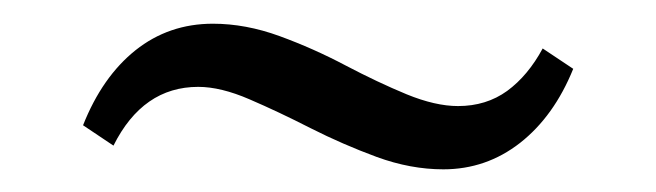

<svg xmlns="http://www.w3.org/2000/svg" viewBox="-20 -331 567 166"><path d="M449.2 -289.1 475.6 -271.5Q459 -230.5 429.7 -207.5Q400.4 -184.6 363.3 -184.6Q335 -184.6 305.7 -195.3Q276.4 -206.1 248.5 -220.2Q220.7 -234.4 195.8 -245.1Q170.9 -255.9 151.4 -255.9Q103.5 -255.9 78.1 -205.1L51.8 -222.7Q68.4 -264.6 97.2 -287.6Q126 -310.5 164.1 -310.5Q192.4 -310.5 221.7 -299.8Q251 -289.1 278.8 -274.4Q306.6 -259.8 331.5 -249.5Q356.4 -239.3 376 -239.3Q400.4 -239.3 418.5 -252.4Q436.5 -265.6 449.2 -289.1Z"/></svg>

Font: Crimson Pro Light
Style: Regular
Weight: 300
Designer: Jacques Le Bailly
Foundry: Baron von Fonthausen
Version: Version 1.003